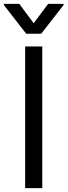

<svg xmlns="http://www.w3.org/2000/svg" viewBox="-41 -966 347 986"><path d="M176.1 -727.3V0H88.1V-727.3ZM58.2 -946 132.1 -846.6 206 -946H285.5V-940.3L170.5 -792.6H93.7L-21.3 -940.3V-946Z"/></svg>

Font: Inter Alia
Style: Regular
Weight: 400
Designer: Rasmus Andersson (Latin, Greek, Cyrillic etc.) and Evan from Shavian.info (Shavian, old style figures)
Foundry: Shavian.info
Version: Version 0.001;git-37ab20767